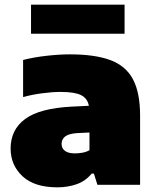

<svg xmlns="http://www.w3.org/2000/svg" viewBox="-20 -792 670 823"><path d="M226 11Q127.5 11 76.5 -36.5Q25.5 -84 25.5 -155.5Q25.5 -236 87.8 -282Q150 -328 288 -335L361 -338.5Q355 -370.5 327.5 -384.2Q300 -398 239 -398Q205 -398 161.2 -392.2Q117.5 -386.5 79 -376V-535Q126.5 -547 180.8 -553Q235 -559 280 -559Q386.5 -559 452.8 -534.5Q519 -510 549.8 -452.5Q580.5 -395 580.5 -296V0H397.5L382.5 -48H373Q347 -16 308.8 -2.5Q270.5 11 226 11ZM244 -175Q244 -156.5 258.2 -145.5Q272.5 -134.5 301 -134.5Q315.5 -134.5 332 -137.2Q348.5 -140 363.5 -148V-224L311 -221.5Q274.5 -219 259.2 -207Q244 -195 244 -175ZM113 -647.5V-772H514V-647.5Z"/></svg>

Font: Encode Sans SemiExpanded SemiExpanded Black
Style: Regular
Weight: 900
Width: 6
Designer: Multiple Designers
Foundry: Impallari Type
Version: Version 3.000; ttfautohint (v1.8.3) -l 8 -r 50 -G 200 -x 14 